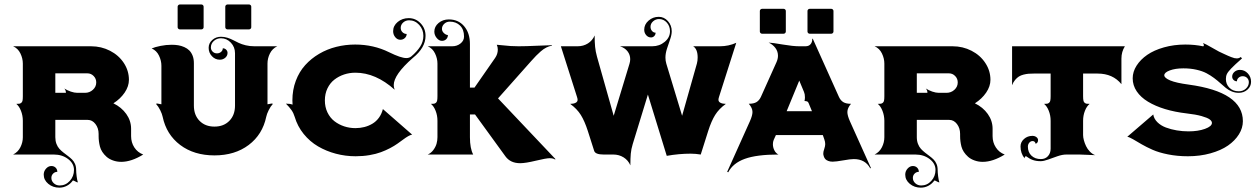

<svg xmlns="http://www.w3.org/2000/svg" viewBox="-20 -697 5674 866"><path d="M39.1 0Q61.3 -11.2 72.1 -33Q83 -54.7 83 -78.1V-152.8Q82.8 -176.5 74.5 -197.4Q66.2 -218.3 53.5 -228.5Q62.7 -228.5 67.3 -229.2Q71.8 -230 76 -233.3Q80.3 -236.6 81.7 -243.5Q83 -250.5 83 -262.9V-410.2Q83 -433.3 72 -456.1Q61 -478.8 39.1 -488.3H390.6Q437 -488.3 476.3 -468Q515.6 -447.8 538.6 -412.8Q561.5 -377.9 561.5 -336.9Q561.5 -307.9 542.4 -279.5Q523.2 -251.2 491.5 -231Q527.8 -213.4 549.6 -182.9Q571.3 -152.3 571.3 -116.2V-83Q571.3 -54.4 585.9 -32Q600.6 -9.5 626 0Q572.3 33 526.9 33Q507.1 33 489.7 26.7Q472.4 20.5 460.8 10.3Q449.2 0 441.5 -11.8Q433.8 -23.7 430.7 -36.1Q424.8 -59.6 424.8 -83V-92.8Q424.8 -119.1 410.5 -137.7Q396.2 -156.2 376 -156.2H229.5V-78.1Q229.5 -61.5 234.6 -48.1Q239.7 -34.7 248 -25.6Q256.3 -16.6 266.4 -8.8Q276.4 -1 286.5 6.6Q296.6 14.2 304.9 22.3Q313.2 30.5 318.4 42.5Q323.5 54.4 323.5 69.3Q323.5 80.8 325.7 98.4Q327.9 116 331.3 125.7Q327.1 125.7 319.6 121.3Q312 116.9 308.8 116.9Q298.1 132.1 282.1 140.7Q266.1 149.4 247.6 149.4Q218.5 149.4 197.9 132.2Q177.2 115 177.2 90.6Q177.2 75.2 187.7 63.5Q198.2 51.8 211.7 51.8Q223.4 51.8 231 59.3Q238.5 66.9 238.5 78.1Q227.3 78.1 219.5 86.1Q211.7 94 211.7 105.5Q211.7 119.6 222.7 129.6Q233.6 139.6 249.3 139.6Q275.9 139.6 294.8 119Q313.7 98.4 313.7 69.3Q313.7 40.5 287.2 20.3Q260.7 0 223.1 0ZM229.5 -278.3H277.3Q277.3 -290 270 -297.9Q282.7 -289.6 299.2 -283.9Q315.7 -278.3 328.6 -278.3H363.3Q384 -278.3 399 -292Q414.1 -305.7 414.1 -325.2Q414.1 -342.3 402.3 -354.2Q390.6 -366.2 374 -366.2H229.5Z M781.2 -574.2V-667Q781.2 -670.9 784.2 -673.8Q787.1 -676.8 791 -676.8H888.7Q892.6 -676.8 895.5 -673.8Q898.4 -670.9 898.4 -667V-574.2Q898.4 -570.3 895.5 -567.4Q892.6 -564.5 888.7 -564.5H791Q787.1 -564.5 784.2 -567.4Q781.2 -570.3 781.2 -574.2ZM996.1 -574.2V-667Q996.1 -670.9 999 -673.8Q1002 -676.8 1005.9 -676.8H1103.5Q1107.4 -676.8 1110.4 -673.8Q1113.3 -670.9 1113.3 -667V-574.2Q1113.3 -570.3 1110.4 -567.4Q1107.4 -564.5 1103.5 -564.5H1005.9Q1002 -564.5 999 -567.4Q996.1 -570.3 996.1 -574.2ZM664.1 -478.5Q679 -484.9 704.1 -490Q729.2 -495.1 754.4 -495.1Q770.3 -495.1 784.1 -492.8Q797.9 -490.5 811.2 -484.6Q824.5 -478.8 833.7 -469.6Q843 -460.4 848.8 -445.8Q854.5 -431.2 854.5 -412.1V-220.7Q854.5 -178 880 -152Q905.5 -126 947.3 -126Q989 -126 1014.5 -152Q1040 -178 1040 -220.7V-457Q1040 -484.6 1021.4 -504.5Q1002.7 -524.4 976.6 -524.4Q957.8 -524.4 944.5 -512.3Q931.2 -500.2 931.2 -483.2Q931.2 -471.9 939.1 -464.1Q947 -456.3 958.5 -456.3Q969.5 -456.3 977.2 -463Q984.9 -469.7 984.9 -479.2Q993.9 -479.2 1000.1 -473Q1006.3 -466.8 1006.3 -458.3Q1006.3 -445.6 996.1 -436.6Q985.8 -427.7 971.4 -427.7Q950.7 -427.7 935.9 -443.5Q921.1 -459.2 921.1 -481.4Q921.1 -502.2 937.4 -516.7Q953.6 -531.2 976.6 -531.2Q991.2 -531.2 1005.2 -526.9Q1019.3 -522.5 1031.5 -516.1Q1043.7 -509.8 1057 -503.4Q1070.3 -497.1 1088.5 -492.7Q1106.7 -488.3 1127.4 -488.3H1230.5Q1208.3 -477.8 1197.4 -455.8Q1186.5 -433.8 1186.5 -410.2V-226.6Q1189.7 -226.6 1195.9 -228.3Q1202.1 -230 1205.1 -230Q1208 -230 1210.9 -228.5Q1200.2 -217 1191.8 -199.8Q1183.3 -182.6 1180.9 -170.4Q1164.1 -90.1 1101.7 -43.1Q1039.3 3.9 947.3 3.9Q855.2 3.9 792.8 -43.1Q730.5 -90.1 713.6 -170.4Q711.2 -182.6 702.8 -199.8Q694.3 -217 683.6 -228.5Q686.5 -230 689.5 -230Q692.4 -230 698.6 -228.3Q704.8 -226.6 708 -226.6V-400.4Q708 -423.6 697 -446.3Q686 -469 664.1 -478.5Z M1269.5 -229.5Q1287.8 -229.5 1299.6 -225.1Q1298.8 -234.4 1298.8 -244.1Q1298.8 -291.7 1314.3 -332.8Q1329.8 -373.8 1356.7 -403.4Q1383.5 -433.1 1419.4 -454.2Q1455.3 -475.3 1496.7 -485.7Q1538.1 -496.1 1582 -496.1Q1664.8 -496.1 1734.9 -461.4Q1788.3 -435.1 1812.7 -435.1Q1825.7 -435.1 1835 -442.4Q1860.8 -464.4 1875.2 -486.8Q1889.6 -509.3 1889.6 -535.2Q1889.6 -564.2 1870.7 -584.8Q1851.8 -605.5 1825.2 -605.5Q1809.6 -605.5 1798.5 -595.5Q1787.4 -585.4 1787.4 -571.3Q1787.4 -559.8 1795.2 -551.9Q1803 -543.9 1814.2 -543.9Q1814.2 -533 1805.9 -525.3Q1797.6 -517.6 1785.6 -517.6Q1772.5 -517.6 1762.8 -529.2Q1753.2 -540.8 1753.2 -556.4Q1753.2 -580.8 1773.8 -598Q1794.4 -615.2 1823.5 -615.2Q1855 -615.2 1877.2 -591.8Q1899.4 -568.4 1899.4 -535.2Q1899.4 -481.7 1841.8 -435.5Q1755.9 -360.1 1755.9 -313Q1755.9 -302.2 1760.3 -292.2Q1674.6 -369.1 1583 -369.1Q1556.4 -369.1 1532.1 -361.1Q1507.8 -353 1488.3 -337.9Q1468.8 -322.8 1457 -298.5Q1445.3 -274.2 1445.3 -244.1Q1445.3 -214.1 1457 -189.8Q1468.8 -165.5 1488.3 -150.4Q1507.8 -135.3 1532.1 -127.2Q1556.4 -119.1 1583 -119.1Q1604.2 -119.1 1623.4 -124Q1642.6 -128.9 1659.5 -138.9Q1676.5 -148.9 1689 -165.9Q1701.4 -182.9 1707 -205.1L1838.9 -89.8Q1831.1 -88.6 1820.8 -82.6Q1810.5 -76.7 1799 -68Q1787.4 -59.3 1772.8 -49.1Q1758.3 -38.8 1739.3 -28.8Q1720.2 -18.8 1698.2 -10.6Q1676.3 -2.4 1646.6 2.7Q1616.9 7.8 1584 7.8Q1538.1 7.8 1494.9 -3.7Q1451.7 -15.1 1414.7 -36.7Q1377.7 -58.3 1349.7 -92.8Q1321.8 -127.2 1309.1 -170.2Q1304.2 -186.8 1294.6 -200.6Q1284.9 -214.4 1269.5 -229.5Z M1909.2 0Q1924.3 -6.6 1934.6 -20.4Q1944.8 -34.2 1949 -48.7Q1953.1 -63.2 1953.1 -78.1V-152.3Q1953.1 -176.3 1944.8 -197.3Q1936.5 -218.3 1923.6 -228.5Q1932.9 -228.5 1937.4 -229.2Q1941.9 -230 1946.2 -233.4Q1950.4 -236.8 1951.8 -243.9Q1953.1 -251 1953.1 -263.7V-410.2Q1953.1 -433.3 1942.1 -456.1Q1931.2 -478.8 1909.2 -488.3H2019.8Q2041.3 -488.3 2057.1 -500.9Q2073 -513.4 2073 -532.2Q2073 -564.2 2054.9 -581.8Q2036.9 -599.4 2008.8 -599.4Q1994.1 -599.4 1983.8 -589.7Q1973.4 -580.1 1973.4 -566.7Q1973.4 -555.9 1982.4 -547.5Q1991.5 -539.1 2000.2 -539.1Q2000.2 -527.8 1992.7 -520.3Q1985.1 -512.7 1973.4 -512.7Q1960.2 -512.7 1949.6 -525.8Q1939 -538.8 1939 -554.4Q1939 -577.1 1958.1 -593.3Q1977.3 -609.4 2004.4 -609.4Q2047.4 -609.4 2073.5 -578.7Q2099.6 -548.1 2099.6 -498V-301.8H2120.1L2213.1 -435.5Q2225.3 -453.1 2225.3 -473.4Q2225.3 -484.9 2220.7 -495.1Q2234.6 -494.1 2251.1 -492.3Q2267.6 -490.5 2282.6 -489.4Q2297.6 -488.3 2319.3 -488.3Q2352.1 -488.3 2402.2 -490.7Q2452.4 -493.2 2469.7 -493.2V-491.2Q2456.3 -488.8 2444 -482.5Q2431.6 -476.3 2418.9 -465.2Q2406.2 -454.1 2398.1 -445.6Q2389.9 -437 2375.7 -421.4L2226.3 -253.2L2485.4 20.5L2483.4 22.5Q2475.3 16.6 2459 16.6Q2443.4 16.6 2396.9 27.8Q2350.3 39.1 2326.2 39.1Q2282.2 39.1 2259.8 8.3L2122.6 -180.7H2099.6V-78.1Q2099.6 -27.6 2114.3 0Z M2509.8 -488.3H2585.4Q2611.3 -488.3 2631.8 -501.2Q2652.3 -514.2 2662.1 -537.1Q2662.1 -507.1 2664.2 -485.7Q2666.3 -464.4 2672.6 -441.7L2748 -174.8L2819.3 -409.7Q2822.5 -419.9 2822.5 -430.2Q2822.5 -450 2810.5 -465.5Q2798.6 -481 2776.4 -488.3H2921.9Q2954.3 -488.3 2978.1 -508.2Q3002 -528.1 3002 -555.9Q3002 -578.9 2987.7 -595Q2973.4 -611.1 2952.6 -611.1Q2937.3 -611.1 2925.7 -600.8Q2914.1 -590.6 2914.1 -576.2Q2914.1 -565.2 2920.8 -557.4Q2927.5 -549.6 2937 -549.6Q2937 -540.5 2930.9 -534.3Q2924.8 -528.1 2916.3 -528.1Q2903.6 -528.1 2894.7 -538.3Q2885.7 -548.6 2885.7 -563Q2885.7 -586.9 2905.3 -604Q2924.8 -621.1 2951.2 -621.1Q2975.3 -621.1 2992.6 -601.9Q3009.8 -582.8 3009.8 -555.9Q3009.8 -540.3 3002.7 -519.9Q2995.6 -499.5 2988.5 -477.9Q2981.4 -456.3 2981.4 -437.3Q2981.4 -423.1 2985.4 -409.7L3056.6 -174.8L3123.3 -410.4Q3126.7 -422.6 3126.7 -437.7Q3126.7 -475.6 3106.4 -488.3H3227.1Q3266.1 -488.3 3300.8 -503.9L3223.1 -260Q3220.5 -252 3220.5 -247.1Q3220.5 -238 3229.9 -233.3Q3239.3 -228.5 3253.9 -228.5Q3222.9 -206.1 3205.7 -178.6Q3188.5 -151.1 3174.3 -106.4L3140.6 0Q3117.4 -3.9 3095 -3.9Q3043 -3.9 2987.3 5.9L2902.3 -270.5L2833.7 -46.6Q2826.9 -24.4 2825.1 -3.8Q2823.2 16.8 2823.2 48.8Q2813.5 25.9 2792.8 12.9Q2772.2 0 2746.3 0H2702.9Q2665.8 0 2660.2 -15.9L2631.3 -106.4Q2616.9 -151.1 2599.7 -178.6Q2582.5 -206.1 2551.8 -228.5Q2566.7 -228.5 2575.9 -233.2Q2585.2 -237.8 2585.2 -246.8Q2585.2 -252 2582.5 -260Z M3407.2 -554.7V-647.5Q3407.2 -651.4 3410.2 -654.3Q3413.1 -657.2 3417 -657.2H3514.6Q3518.6 -657.2 3521.5 -654.3Q3524.4 -651.4 3524.4 -647.5V-554.7Q3524.4 -550.8 3521.5 -547.9Q3518.6 -544.9 3514.6 -544.9H3417Q3413.1 -544.9 3410.2 -547.9Q3407.2 -550.8 3407.2 -554.7ZM3622.1 -554.7V-647.5Q3622.1 -651.4 3625 -654.3Q3627.9 -657.2 3631.8 -657.2H3729.5Q3733.4 -657.2 3736.3 -654.3Q3739.3 -651.4 3739.3 -647.5V-554.7Q3739.3 -550.8 3736.3 -547.9Q3733.4 -544.9 3729.5 -544.9H3631.8Q3627.9 -544.9 3625 -547.9Q3622.1 -550.8 3622.1 -554.7ZM3259.8 78.1 3362.5 -150.4Q3374 -176.3 3374 -191.9Q3374 -209.7 3357.4 -229Q3380.1 -229 3392.5 -236.7Q3404.8 -244.4 3412.1 -260.3L3482.2 -416.3Q3489 -431.4 3489 -445.6Q3489 -465.1 3477.4 -480.6Q3465.8 -496.1 3447 -504.9Q3463.9 -504.2 3510.4 -496.2Q3556.9 -488.3 3585 -488.3H3613.3Q3627.7 -488.3 3635.7 -497.3Q3643.8 -506.3 3643.8 -521.7L3645.8 -522.7L3763.9 -260Q3771.2 -244.1 3783.4 -236.5Q3795.7 -228.8 3818.4 -228.8Q3802 -209.7 3802 -191.7Q3802 -176 3813.5 -150.1L3908.2 60.5L3905.3 62.5Q3882.8 20.5 3831.1 20.5Q3815.7 20.5 3783 26.4Q3750.2 32.2 3735.4 32.2Q3723.9 32.2 3715.5 28.8Q3707 25.4 3703 21.1Q3699 16.8 3696.5 10.7Q3694.1 4.6 3693.7 1.1Q3693.4 -2.4 3693.4 -5.9Q3693.4 -12.9 3697.8 -25.5Q3702.1 -38.1 3702.1 -46.9Q3702.1 -57.1 3698.2 -67.9L3691.2 -87.9H3479.7L3469.7 -65.9Q3466.1 -57.4 3466.1 -46.6Q3466.1 -32.2 3472.7 -19Q3479.2 -5.9 3491.2 0Q3393.1 0 3339.5 19.4Q3285.9 38.8 3264.6 80.1ZM3528.1 -195.3H3642.3L3627 -232.4Q3624.8 -237.8 3620.8 -239.4Q3616.9 -241 3608.6 -241.5Q3610.6 -248.5 3610.6 -258.3Q3610.6 -272.7 3606.4 -282.2L3585 -333.5Z M3924.8 0Q3947 -11.2 3957.9 -33Q3968.8 -54.7 3968.8 -78.1V-152.8Q3968.5 -176.5 3960.2 -197.4Q3951.9 -218.3 3939.2 -228.5Q3948.5 -228.5 3953 -229.2Q3957.5 -230 3961.8 -233.3Q3966.1 -236.6 3967.4 -243.5Q3968.8 -250.5 3968.8 -262.9V-410.2Q3968.8 -433.3 3957.8 -456.1Q3946.8 -478.8 3924.8 -488.3H4276.4Q4322.8 -488.3 4362.1 -468Q4401.4 -447.8 4424.3 -412.8Q4447.3 -377.9 4447.3 -336.9Q4447.3 -307.9 4428.1 -279.5Q4408.9 -251.2 4377.2 -231Q4413.6 -213.4 4435.3 -182.9Q4457 -152.3 4457 -116.2V-83Q4457 -54.4 4471.7 -32Q4486.3 -9.5 4511.7 0Q4458 33 4412.6 33Q4392.8 33 4375.5 26.7Q4358.2 20.5 4346.6 10.3Q4335 0 4327.3 -11.8Q4319.6 -23.7 4316.4 -36.1Q4310.5 -59.6 4310.5 -83V-92.8Q4310.5 -119.1 4296.3 -137.7Q4282 -156.2 4261.7 -156.2H4115.2V-78.1Q4115.2 -61.5 4120.4 -48.1Q4125.5 -34.7 4133.8 -25.6Q4142.1 -16.6 4152.1 -8.8Q4162.1 -1 4172.2 6.6Q4182.4 14.2 4190.7 22.3Q4199 30.5 4204.1 42.5Q4209.2 54.4 4209.2 69.3Q4209.2 80.8 4211.4 98.4Q4213.6 116 4217 125.7Q4212.9 125.7 4205.3 121.3Q4197.8 116.9 4194.6 116.9Q4183.8 132.1 4167.8 140.7Q4151.9 149.4 4133.3 149.4Q4104.2 149.4 4083.6 132.2Q4063 115 4063 90.6Q4063 75.2 4073.5 63.5Q4084 51.8 4097.4 51.8Q4109.1 51.8 4116.7 59.3Q4124.3 66.9 4124.3 78.1Q4113 78.1 4105.2 86.1Q4097.4 94 4097.4 105.5Q4097.4 119.6 4108.4 129.6Q4119.4 139.6 4135 139.6Q4161.6 139.6 4180.5 119Q4199.5 98.4 4199.5 69.3Q4199.5 40.5 4173 20.3Q4146.5 0 4108.9 0ZM4115.2 -278.3H4163.1Q4163.1 -290 4155.8 -297.9Q4168.5 -289.6 4184.9 -283.9Q4201.4 -278.3 4214.4 -278.3H4249Q4269.8 -278.3 4284.8 -292Q4299.8 -305.7 4299.8 -325.2Q4299.8 -342.3 4288.1 -354.2Q4276.4 -366.2 4259.8 -366.2H4115.2Z M4544.9 -312.5V-488.3H5053.7Q5038.1 -463.6 5038.1 -432.6V-317.4Q4999.5 -365.2 4930.7 -365.2H4865.2V-263.7Q4865.2 -251 4866.6 -243.9Q4867.9 -236.8 4872.2 -233.4Q4876.5 -230 4881 -229.2Q4885.5 -228.5 4894.8 -228.5Q4881.8 -218.3 4873.5 -197.3Q4865.2 -176.3 4865.2 -152.3V-87.9Q4865.2 -77.4 4868.8 -64.2Q4872.3 -51 4878.7 -37.7Q4885 -24.4 4895.9 -13.2Q4906.7 -2 4919.9 2.9Q4916.3 2.9 4888.8 1.5Q4861.3 0 4849.4 0H4790Q4771.7 0 4749.8 7.6Q4727.8 15.1 4707.6 22.6Q4687.5 30 4673.8 30Q4653.8 30 4638.7 24.7Q4623.5 19.3 4607.2 7.1Q4601.3 10.7 4601.3 17.1Q4583 -5.4 4583 -36.4Q4583 -56.2 4598.8 -70.2Q4614.5 -84.2 4636.7 -84.2Q4647.2 -84.2 4654.7 -78.5Q4662.1 -72.8 4662.1 -64.7Q4662.1 -58.3 4658.7 -53.7Q4655.3 -49.1 4650.4 -49.1Q4650.4 -54 4646.7 -57.4Q4643.1 -60.8 4637.7 -60.8Q4628.7 -60.8 4622.4 -53.3Q4616.2 -45.9 4616.2 -35.4Q4616.2 -10.3 4632.3 5.1Q4648.4 20.5 4674.8 20.5Q4694.6 20.5 4706.7 7.3Q4718.8 -5.9 4718.8 -26.4V-152.3Q4718.8 -176.3 4710.4 -197.3Q4702.1 -218.3 4689.2 -228.5Q4698.5 -228.5 4703 -229.2Q4707.5 -230 4711.8 -233.4Q4716.1 -236.8 4717.4 -243.9Q4718.8 -251 4718.8 -263.7V-365.2H4642.6Q4628.9 -365.2 4618.9 -364.4Q4608.9 -363.5 4596.7 -360.5Q4584.5 -357.4 4575.7 -351.9Q4566.9 -346.4 4558.5 -336.4Q4550 -326.4 4544.9 -312.5Z M5064.5 -80.1 5181.6 -180.7Q5184.8 -161.1 5200.2 -145.9Q5215.6 -130.6 5238.6 -121.9Q5261.7 -113.3 5287.7 -108.9Q5313.7 -104.5 5340.8 -104.5Q5383.8 -104.5 5415 -115.8Q5446.3 -127.2 5446.3 -142.6Q5446.3 -150.9 5436.2 -158.4Q5426 -166 5399.5 -173.5Q5373 -180.9 5332 -185.5Q5278.8 -191.7 5234.7 -205.1Q5190.7 -218.5 5158 -238.3Q5125.2 -258.1 5107.1 -285Q5088.9 -312 5088.9 -343.8Q5088.9 -373.3 5106.4 -400.9Q5124 -428.5 5154.5 -449.6Q5185.1 -470.7 5230 -483.4Q5274.9 -496.1 5326.2 -496.1Q5369.9 -496.1 5406.7 -488Q5409.9 -488.8 5409.9 -492.4Q5409.9 -497.6 5405.8 -503.2Q5418.5 -498.3 5445.1 -482.8Q5471.7 -467.3 5478 -464.4Q5484.9 -461.2 5498.9 -454.6Q5512.9 -448 5518.6 -445.6Q5524.2 -443.1 5533.1 -439.6Q5542 -436 5547.7 -434.8Q5553.5 -433.6 5558.6 -433.6Q5568.6 -433.6 5576.4 -439.9L5582 -433.6Q5548.6 -404.3 5533.4 -388.4Q5518.3 -372.6 5513.8 -363Q5509.3 -353.5 5509.3 -340.6Q5509.3 -316.7 5525.4 -300.9Q5541.5 -285.2 5567.4 -285.2Q5586.2 -285.2 5599.5 -297.2Q5612.8 -309.3 5612.8 -326.4Q5612.8 -337.6 5604.9 -345.5Q5596.9 -353.3 5585.4 -353.3Q5574.5 -353.3 5566.8 -346.6Q5559.1 -339.8 5559.1 -330.3Q5550 -330.3 5543.8 -336.5Q5537.6 -342.8 5537.6 -351.3Q5537.6 -364 5547.9 -372.9Q5558.1 -381.8 5572.5 -381.8Q5593.3 -381.8 5608 -366.1Q5622.8 -350.3 5622.8 -328.1Q5622.8 -307.4 5606.6 -292.8Q5590.3 -278.3 5567.4 -278.3Q5550.8 -278.3 5536 -284.4Q5521.2 -290.5 5509.2 -300.3Q5497.1 -310.1 5484.3 -321.8Q5471.4 -333.5 5455.8 -345.2Q5440.2 -356.9 5421.8 -366.7Q5403.3 -376.5 5376.3 -382.6Q5349.4 -388.7 5317.4 -388.7Q5281.2 -388.7 5256.3 -379.4Q5231.4 -370.1 5231.4 -357.4Q5231.4 -345.5 5258.1 -334.2Q5284.7 -323 5341.8 -315.4Q5585.9 -282.2 5585.9 -150.4Q5585.9 -119.6 5568.1 -91.1Q5550.3 -62.5 5518.7 -40.5Q5487.1 -18.6 5439.8 -5.4Q5392.6 7.8 5337.9 7.8Q5290 7.8 5248.3 -0.6Q5206.5 -9 5178.7 -21.4Q5150.9 -33.7 5129.4 -46.1Q5107.9 -58.6 5091.2 -68.5Q5074.5 -78.4 5064.5 -80.1Z"/></svg>

Font: Agreloy
Style: Medium
Weight: 400
Designer: gluk
Foundry: gluk
Version: Version 0.27